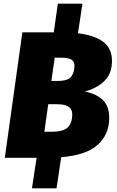

<svg xmlns="http://www.w3.org/2000/svg" viewBox="-20 -854 633 1039"><path d="M439 -359Q499 -347 535 -314.5Q571 -282 571 -215Q571 -128 510 -71.5Q449 -15 311 -3L286 165H153L178 0H6L101 -679H271L293 -834H426L402 -674Q492 -663 539 -627.5Q586 -592 586 -524Q586 -455 544 -415Q502 -375 439 -359ZM307 -542H276L258 -416H292Q348 -416 365.5 -439.5Q383 -463 383 -499Q383 -522 365.5 -532Q348 -542 307 -542ZM288 -290H241L220 -141H258Q323 -141 347 -165Q371 -189 371 -235Q371 -264 350 -277Q329 -290 288 -290Z"/></svg>

Font: FiraGO Heavy
Style: Italic
Weight: 900
Italic angle: -8°
Designer: bBox Type GmbH
Foundry: bBox Type GmbH
Version: Version 1.001